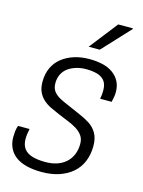

<svg xmlns="http://www.w3.org/2000/svg" viewBox="-112 -790 649 869"><g transform="rotate(15 212.0 -355.5)"><path d="M170 12Q129 12 98 4Q67 -4 46.5 -19.5Q26 -35 15.5 -57.5Q5 -80 5 -108Q5 -120 6.5 -134.5Q8 -149 13 -162H67Q64 -149 62.5 -137Q61 -125 61 -114Q61 -87 73.5 -69.5Q86 -52 111.5 -44Q137 -36 174 -36Q204 -36 228 -44Q252 -52 269.5 -67.5Q287 -83 296.5 -105.5Q306 -128 306 -156Q306 -179 295 -194.5Q284 -210 265.5 -221.5Q247 -233 224 -242Q201 -251 178 -261Q157 -270 137 -279.5Q117 -289 101.5 -303Q86 -317 77 -336.5Q68 -356 68 -384Q68 -421 81.5 -450Q95 -479 120 -498.5Q145 -518 177.5 -528Q210 -538 248 -538Q281 -538 309 -531.5Q337 -525 357.5 -510.5Q378 -496 389.5 -474.5Q401 -453 401 -424Q401 -413 399 -401Q397 -389 394 -377H340Q343 -393 343.5 -402Q344 -411 344 -417Q344 -446 331 -462Q318 -478 295.5 -484Q273 -490 246 -490Q221 -490 199 -483.5Q177 -477 160.5 -465Q144 -453 135 -434.5Q126 -416 126 -393Q126 -368 138.5 -353Q151 -338 171 -328Q191 -318 215 -308Q241 -296 267.5 -285Q294 -274 316.5 -259.5Q339 -245 352.5 -221.5Q366 -198 366 -163Q366 -122 352.5 -89.5Q339 -57 313 -34.5Q287 -12 251 0Q215 12 170 12ZM229 -591 332 -723H401V-720L281 -591Z"/></g></svg>

Font: Archivo SemiCondensed ExtraLight
Style: Italic
Weight: 250
Width: 4
Italic angle: -10°
Designer: Hector Gatti
Foundry: Omnibus-Type
Version: Version 2.001